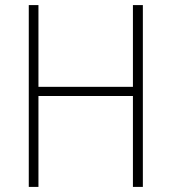

<svg xmlns="http://www.w3.org/2000/svg" viewBox="-20 -734 673 754"><path d="M541 0H502V-357H131V0H93V-714H131V-393H502V-714H541Z"/></svg>

Font: Noto Sans Kannada SemiCondensed ExtraLight
Style: Regular
Weight: 200
Width: 4
Designer: Jelle Bosma - Monotype Design Team
Foundry: Monotype Imaging Inc.
Version: Version 2.005; ttfautohint (v1.8.4.7-5d5b)